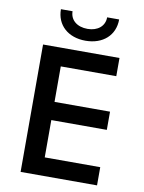

<svg xmlns="http://www.w3.org/2000/svg" viewBox="-97 -972 777 1039"><g transform="rotate(10 291.0 -452.5)"><path d="M90 -700V0H510V-100H205V-305H510V-405H205V-600H510V-700ZM472 -905H406C406 -857 368 -825 312 -825C254 -825 216 -857 216 -905H152C152 -818 216 -760 312 -760C408 -760 472 -818 472 -905Z"/></g></svg>

Font: Goli Medium
Style: Regular
Weight: 500
Designer: jaikishan Patel
Foundry: MagicType
Version: Version 1.000;Glyphs 3.2 (3242)